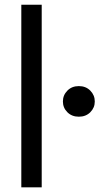

<svg xmlns="http://www.w3.org/2000/svg" viewBox="-20 -798 456 818"><path d="M70.8 0V-777.8H157.7V0ZM364.7 -319.8Q345.7 -300.8 315.9 -300.8Q286.1 -300.8 267.1 -319.8Q248 -338.9 248 -365.7Q248 -392.6 267.1 -411.9Q286.1 -431.2 315.9 -431.2Q345.7 -431.2 364.7 -411.9Q383.8 -392.6 383.8 -365.7Q383.8 -338.9 364.7 -319.8Z"/></svg>

Font: Voltaire
Style: Regular
Weight: 400
Designer: Yvonne Schttler
Foundry: Yvonne Schttler
Version: Version 1.003